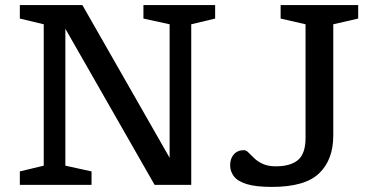

<svg xmlns="http://www.w3.org/2000/svg" viewBox="-20 -727 1471 755"><path d="M152 -75.5V-631.5L58 -654V-707H304L647 -106.5V-631.5L544 -654V-707H826V-654L732 -631.5V0H588L237 -614V-75.5L340 -53V0H58V-53ZM1290.5 -193.5Q1290.5 -99 1235 -45.5Q1179.5 8 1049.5 8Q985.5 8 949.8 -3.2Q914 -14.5 899.5 -34Q885 -53.5 885 -77Q885 -103.5 899.5 -120Q914 -136.5 939.5 -136.5Q948 -136.5 957.2 -127Q966.5 -117.5 979.8 -104.8Q993 -92 1013.5 -82.5Q1034 -73 1064.5 -73Q1122.5 -73 1152 -98Q1181.5 -123 1181.5 -185V-631.5L1083.5 -654V-707H1388.5V-654L1290.5 -631.5Z"/></svg>

Font: Newsreader 6pt
Style: Regular
Weight: 400
Designer: Hugues Gentile
Foundry: Production Type
Version: Version 1.003; ttfautohint (v1.8.3)